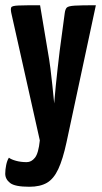

<svg xmlns="http://www.w3.org/2000/svg" viewBox="-31 -520 391 733"><path d="M81 193Q26 193 7.5 178.5Q-11 164 -11 143Q-11 128 -7.5 110.5Q-4 93 3 82Q12 89 30.5 94Q49 99 71 99Q89 99 102.5 82Q116 65 121 16L12 -471Q9 -486 12 -492Q15 -498 39.5 -499Q64 -500 122 -500L151 -327Q157 -294 161.5 -259Q166 -224 169 -193.5Q172 -163 174 -144Q176 -125 176 -125Q176 -125 177.5 -144Q179 -163 182 -193Q185 -223 189 -258.5Q193 -294 197 -327L216 -469Q218 -485 224 -491Q230 -497 254.5 -498.5Q279 -500 335 -500L223 23Q209 88 191.5 125.5Q174 163 148 178Q122 193 81 193Z"/></svg>

Font: Yanone Kaffeesatz ExtraLight
Style: Bold
Weight: 700
Version: Version 2.003